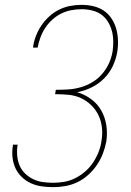

<svg xmlns="http://www.w3.org/2000/svg" viewBox="-20 -763 540 791"><path d="M199 8Q174 8 150.5 4.5Q127 1 106.5 -8.5Q86 -18 69.5 -34Q53 -50 43.5 -70.5Q34 -91 31.5 -115Q29 -139 33 -162Q33 -164 33 -165Q33 -166 33 -167H53Q53 -166 52.5 -165Q52 -164 52 -163Q49 -142 51 -120.5Q53 -99 61 -80.5Q69 -62 83.5 -48Q98 -34 116.5 -25Q135 -16 156 -13Q177 -10 199 -10Q222 -10 245 -14Q268 -18 290 -29Q312 -40 331 -56.5Q350 -73 363.5 -93.5Q377 -114 386 -136.5Q395 -159 398 -182Q403 -210 400 -237Q397 -264 386 -287.5Q375 -311 356 -329.5Q337 -348 313 -359Q289 -370 262 -372.5Q235 -375 207 -375L210 -393Q235 -393 260 -394.5Q285 -396 310.5 -403Q336 -410 359 -423.5Q382 -437 400 -457.5Q418 -478 429 -502.5Q440 -527 444 -552Q447 -573 446.5 -595Q446 -617 440.5 -637Q435 -657 424 -674.5Q413 -692 396.5 -703.5Q380 -715 359 -720Q338 -725 316 -725Q295 -725 273.5 -721Q252 -717 232 -707Q212 -697 195 -681.5Q178 -666 166 -647.5Q154 -629 146.5 -608.5Q139 -588 135 -567Q135 -567 135 -567Q135 -567 135 -567H116Q116 -567 116 -567Q116 -567 116 -567Q119 -591 127.5 -613.5Q136 -636 149.5 -656.5Q163 -677 182 -694.5Q201 -712 223 -723Q245 -734 269 -738.5Q293 -743 316 -743Q341 -743 364.5 -737.5Q388 -732 407 -719.5Q426 -707 439 -687.5Q452 -668 458.5 -645.5Q465 -623 466 -598Q467 -573 463 -549Q458 -519 444.5 -490.5Q431 -462 408.5 -439.5Q386 -417 357.5 -403Q329 -389 298 -383Q329 -374 355 -355Q381 -336 397 -308Q413 -280 418 -247Q423 -214 418 -180Q413 -154 403.5 -129.5Q394 -105 379 -83Q364 -61 343.5 -42.5Q323 -24 299 -12.5Q275 -1 249.5 3.5Q224 8 199 8Z"/></svg>

Font: Iosevka Curly Thin Oblique
Style: Regular
Weight: 100
Italic angle: -9°
Monospace: yes
Designer: Belleve Invis
Foundry: Belleve Invis
Version: Version 11.1.0; ttfautohint (v1.8.3)